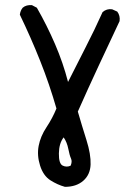

<svg xmlns="http://www.w3.org/2000/svg" viewBox="-20 -727 540 745"><path d="M232 -2Q203 -10 175.5 -27.5Q148 -45 135.5 -84.5Q123 -124 130 -161Q137 -198 160.5 -233.5Q184 -269 199 -306Q172 -400 136 -490.5Q100 -581 57 -670Q59 -686 68 -697Q82 -709 104 -707L123 -697Q162 -629 193.5 -556Q225 -483 244 -409Q278 -477 312.5 -544Q347 -611 378 -680Q394 -694 415 -691L435 -682Q447 -666 444 -645Q403 -558 362 -470Q321 -382 282 -294Q298 -239 315.5 -183.5Q333 -128 331.5 -88.5Q330 -49 303 -25.5Q276 -2 232 -2ZM254 -84Q261 -100 255.5 -112Q250 -124 245 -149.5Q240 -175 227 -194Q209 -171 208.5 -131.5Q208 -92 223 -84.5Q238 -77 254 -84Z"/></svg>

Font: NaniFont Regular
Style: Regular
Weight: 400
Designer: Nanigashitei
Version: Version 1.036